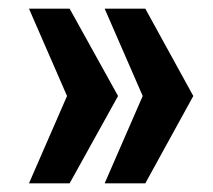

<svg xmlns="http://www.w3.org/2000/svg" viewBox="-20 -530 493 444"><path d="M47 -106 135 -308 47 -510H141L253 -308L141 -106ZM222 -106 310 -308 222 -510H316L427 -308L316 -106Z"/></svg>

Font: Saira SemiCondensed
Style: Bold
Weight: 700
Width: 4
Designer: Hector Gatti with collaboration of the Omnibus-Type team
Foundry: Omnibus-Type
Version: Version 1.101